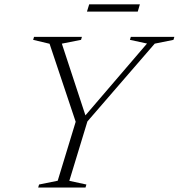

<svg xmlns="http://www.w3.org/2000/svg" viewBox="-20 -840 801 860"><path d="M638.5 -645 562 -661.5 566 -675H761L757 -661.5L673 -644.5L371.5 -296L290.5 -30L367 -13.5L363 0H151L155 -13.5L238.5 -30.5L319 -294.5L202 -644L128.5 -661.5L132.5 -675H347L343 -661.5L257 -644.5L367.5 -308.5H350ZM369.5 -788 379.5 -820.5H606.5L597 -788Z"/></svg>

Font: Newsreader 24pt Light
Style: Italic
Weight: 300
Italic angle: -17°
Designer: Hugues Gentile
Foundry: Production Type
Version: Version 1.003